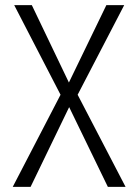

<svg xmlns="http://www.w3.org/2000/svg" viewBox="-20 -731 539 751"><path d="M249.5 -408.2 396 -710.9H465.8L283.7 -360.4L471.2 0H401.9L250.5 -312L99.6 0H29.8L216.8 -360.4L35.6 -710.9H104.5Z"/></svg>

Font: RobotoCondensed-Light
Style: Light
Weight: 300
Designer: Google
Version: Version 1.200311; 2013